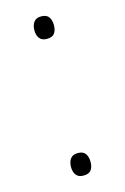

<svg xmlns="http://www.w3.org/2000/svg" viewBox="-91 -581 412 635"><g transform="rotate(-15 115.0 -263.5)"><path d="M82 -497Q82 -514 90 -525Q98 -536 115 -536Q134 -536 141.5 -525Q149 -514 149 -497Q149 -480 141.5 -469.5Q134 -459 115 -459Q98 -459 90 -469.5Q82 -480 82 -497ZM82 -29Q82 -46 90 -57Q98 -68 115 -68Q134 -68 141.5 -57Q149 -46 149 -29Q149 -12 141.5 -1.5Q134 9 115 9Q98 9 90 -1.5Q82 -12 82 -29Z"/></g></svg>

Font: Noto Sans Gujarati UI ExtraLight
Style: Regular
Weight: 200
Designer: Jelle Bosma - Monotype Design Team, Universal Thirst
Foundry: Monotype Imaging Inc.
Version: Version 2.106; ttfautohint (v1.8.4.7-5d5b)